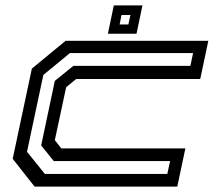

<svg xmlns="http://www.w3.org/2000/svg" viewBox="-20 -691 826 711"><path d="M108 0 27 -103 98 -437 223 -540H751.5L721.5 -398.5H262L225 -368L183 -172L207 -141.5H666.5L636.5 0ZM146 -47H599.5L610 -94.5H179L132.5 -152.5L183 -391.5L251.5 -447H685L695 -494.5H239L140.5 -413.5L80 -129ZM379.5 -566 401.5 -671H507.5L485.5 -566ZM423 -600.5H455.5L463 -635.5H430Z"/></svg>

Font: Tourney Expanded Medium
Style: Italic
Weight: 500
Width: 7
Italic angle: -12°
Designer: Tyler Finck
Foundry: Etcetera Type Co
Version: Version 1.010; ttfautohint (v1.8.3)